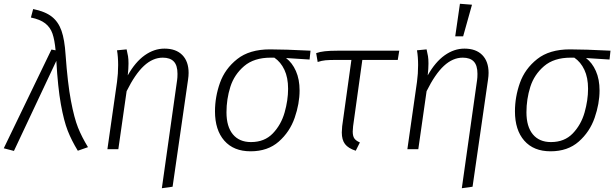

<svg xmlns="http://www.w3.org/2000/svg" viewBox="-25 -792 3268 1019"><path d="M323 -502Q334 -349 351.5 -257Q369 -165 389 -115Q409 -65 442 -11L388 8Q355 -46 334.5 -98Q314 -150 298 -239Q282 -328 274 -469L49 9L-5 -5L248 -529L270 -525Q265 -580 253.5 -613.5Q242 -647 215 -668Q188 -689 139 -699L151 -744Q215 -731 250 -703.5Q285 -676 301.5 -628.5Q318 -581 323 -502Z M915 -367Q917 -379 917 -400Q917 -445 897.5 -465.5Q878 -486 839 -486Q786 -486 739 -442.5Q692 -399 647 -308L603 0H545L596 -357Q602 -400 602 -447Q602 -491 596 -525L647 -530Q652 -509 654.5 -493.5Q657 -478 657 -455Q657 -427 653 -392Q693 -463 743 -498.5Q793 -534 848 -534Q909 -534 942.5 -500Q976 -466 976 -405Q976 -389 973 -369L891 199L834 207Z M1116 -201Q1116 -278 1142.5 -352.5Q1169 -427 1234 -478.5Q1299 -530 1408 -530Q1485 -530 1623 -523L1618 -476L1493 -484Q1526 -459 1545.5 -415Q1565 -371 1565 -312Q1565 -242 1539 -167Q1513 -92 1454.5 -40.5Q1396 11 1305 11Q1215 11 1165.5 -45.5Q1116 -102 1116 -201ZM1504 -321Q1504 -380 1484.5 -421.5Q1465 -463 1431 -486H1412Q1323 -486 1270.5 -441Q1218 -396 1197.5 -331Q1177 -266 1177 -196Q1177 -120 1211 -79Q1245 -38 1307 -38Q1379 -38 1423 -84Q1467 -130 1485.5 -195Q1504 -260 1504 -321Z M1849 -122Q1847 -100 1847 -94Q1847 -70 1855.5 -57.5Q1864 -45 1885 -36L1863 8Q1823 -5 1806 -27.5Q1789 -50 1789 -89Q1789 -98 1791 -122L1840 -474H1760Q1722 -474 1702 -472Q1682 -470 1661 -463L1653 -510Q1672 -517 1699 -520Q1726 -523 1769 -523H2094L2086 -474H1898Z M2507 -367Q2509 -379 2509 -400Q2509 -445 2489.5 -465.5Q2470 -486 2431 -486Q2378 -486 2331 -442.5Q2284 -399 2239 -308L2195 0H2137L2188 -357Q2194 -400 2194 -447Q2194 -491 2188 -525L2239 -530Q2244 -509 2246.5 -493.5Q2249 -478 2249 -455Q2249 -427 2245 -392Q2285 -463 2335 -498.5Q2385 -534 2440 -534Q2501 -534 2534.5 -500Q2568 -466 2568 -405Q2568 -389 2565 -369L2483 199L2426 207ZM2480 -767 2433 -599H2391L2416 -772Z M2708 -201Q2708 -278 2734.5 -352.5Q2761 -427 2826 -478.5Q2891 -530 3000 -530Q3077 -530 3215 -523L3210 -476L3085 -484Q3118 -459 3137.5 -415Q3157 -371 3157 -312Q3157 -242 3131 -167Q3105 -92 3046.5 -40.5Q2988 11 2897 11Q2807 11 2757.5 -45.5Q2708 -102 2708 -201ZM3096 -321Q3096 -380 3076.5 -421.5Q3057 -463 3023 -486H3004Q2915 -486 2862.5 -441Q2810 -396 2789.5 -331Q2769 -266 2769 -196Q2769 -120 2803 -79Q2837 -38 2899 -38Q2971 -38 3015 -84Q3059 -130 3077.5 -195Q3096 -260 3096 -321Z"/></svg>

Font: FiraGO Light
Style: Italic
Weight: 300
Italic angle: -8°
Designer: bBox Type GmbH
Foundry: bBox Type GmbH
Version: Version 1.001